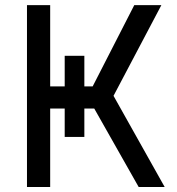

<svg xmlns="http://www.w3.org/2000/svg" viewBox="-20 -748 707 768"><path d="M317.4 -524.9V-200.2H238.8V-524.9ZM87.9 -727.5H180.7V-402.3H350.6L517.1 -727.5H625.5L434.1 -364.7L638.7 0H534.7L356.9 -314H180.7V0H87.9Z"/></svg>

Font: Inter RS Variable
Style: Regular
Weight: 400
Designer: Rasmus Andersson (customised by Maria Ramos and Noel Pretorius)
Foundry: rsms
Version: Version 3.001;Glyphs 3.2.3 (3260)